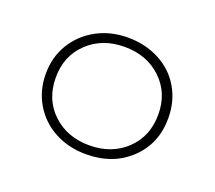

<svg xmlns="http://www.w3.org/2000/svg" viewBox="-67 -831 543 486"><g transform="rotate(20 204.5 -588.0)"><path d="M39 -588Q39 -633 60.5 -668.5Q82 -704 119.5 -724.5Q157 -745 204 -745Q251 -745 289 -725Q327 -705 348 -669Q369 -633 369 -588Q369 -519 322.5 -475Q276 -431 204 -431Q157 -431 119.5 -451Q82 -471 60.5 -507Q39 -543 39 -588ZM342 -588Q342 -646 303 -683Q264 -720 204 -720Q144 -720 105 -683Q66 -646 66 -588Q66 -529 105 -492Q144 -455 204 -455Q264 -455 303 -492Q342 -529 342 -588Z"/></g></svg>

Font: Montserrat Alternates ExLight
Style: Regular
Weight: 275
Designer: Julieta Ulanovsky
Foundry: Julieta Ulanovsky
Version: Version 7.200